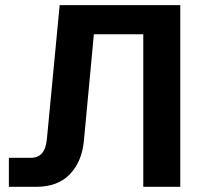

<svg xmlns="http://www.w3.org/2000/svg" viewBox="-20 -720 778 740"><path d="M161.1 -188 210 -700.2H674.8V0H532.2V-587.9H341.8L303.2 -175.8Q295.4 -96.2 248.8 -48.1Q202.1 0 120.1 0H14.2V-111.8H98.1Q127 -111.8 142.3 -129.9Q157.7 -147.9 161.1 -188Z"/></svg>

Font: LT Superior
Style: Bold
Weight: 400
Designer: Daniel Lyons
Foundry: LyonsType
Version: Version 1.000